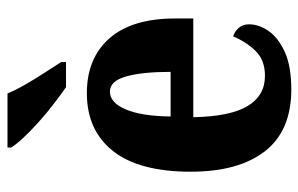

<svg xmlns="http://www.w3.org/2000/svg" viewBox="-166 -640 816 525"><g transform="rotate(-90 242.5 -378.0)"><path d="M260 10Q147 10 91 -62Q35 -134 35 -265Q35 -406 91.5 -477.5Q148 -549 250 -549Q345 -549 399.5 -487.5Q454 -426 454 -307V-258H184Q186 -157 214.5 -109.5Q243 -62 297 -62Q340 -62 365 -87.5Q390 -113 405 -149Q418 -145 428 -134Q438 -123 438 -105Q438 -79 420 -52.5Q402 -26 363 -8Q324 10 260 10ZM308 -320Q308 -397 295.5 -441.5Q283 -486 254 -486Q224 -486 205.5 -443Q187 -400 186 -320ZM266 -606Q246 -620 220.5 -639.5Q195 -659 170.5 -681Q146 -703 127.5 -723Q109 -743 101 -756V-766H249Q258 -744 273.5 -717Q289 -690 306 -664Q323 -638 335 -619V-606Z"/></g></svg>

Font: Noto Serif ExtraCondensed ExtraBold
Style: Regular
Weight: 800
Width: 2
Designer: Monotype Design Team
Foundry: Monotype Imaging Inc.
Version: Version 2.013; ttfautohint (v1.8.4.7-5d5b)